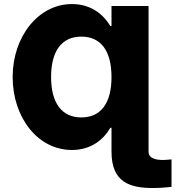

<svg xmlns="http://www.w3.org/2000/svg" viewBox="-20 -737 874 956"><path d="M719.7 18.6V-707H535.2V-607.4H529.3C495.1 -665 433.6 -716.8 337.9 -716.8C171.9 -716.8 43 -555.7 43 -353.5C43 -152.3 168 9.8 337.9 9.8C432.6 9.8 495.1 -41 529.3 -100.6H535.2V18.6C535.2 170.9 627 199.2 741.2 199.2C783.2 199.2 813.5 195.3 834 193.4V56.6C818.4 57.6 805.7 59.6 792 59.6C756.8 59.6 719.7 51.8 719.7 18.6ZM384.8 -152.3C288.1 -152.3 234.4 -223.6 234.4 -353.5C234.4 -482.4 287.1 -554.7 384.8 -554.7C483.4 -554.7 535.2 -482.4 535.2 -353.5C535.2 -224.6 483.4 -152.3 384.8 -152.3Z"/></svg>

Font: Pretendard Black
Style: Regular
Weight: 900
Designer: Base glyphs from Inter by Rasmus Andersson; Hangeul glyphs from Noto Sans CJK(Source Han Sans) by Jang Soo-young and Kan
Foundry: Kil Hyung-jin
Version: Version 1.309;Glyphs 3.2 (3225)